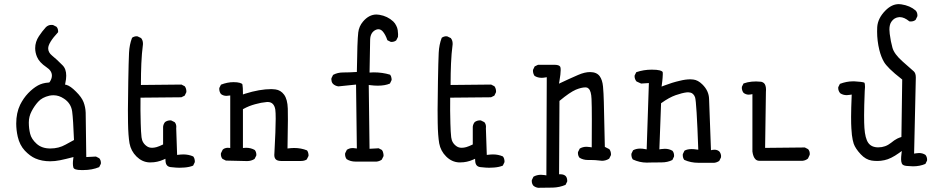

<svg xmlns="http://www.w3.org/2000/svg" viewBox="-20 -790 4540 930"><path d="M384.3 33.7Q425.8 33.7 460.4 19.5L468.3 3.9Q468.8 2 468.8 -0.2Q468.8 -2.4 468.5 -5.4Q468.3 -8.3 467.3 -11.7Q465.3 -18.1 460.9 -23.4L444.8 -31.7L397.9 -29.3Q396 -217.8 395 -244.6Q394 -271 384.8 -295.2Q375.5 -319.3 348.1 -346.2Q321.3 -373.5 301.8 -378.9L294.9 -380.4L296.4 -387.2Q300.8 -407.2 300.8 -423.3Q300.8 -456.5 282.7 -474.1Q253.9 -503.4 231.9 -521Q213.4 -536.1 213.4 -555.7Q213.4 -582.5 261.2 -633.8Q261.7 -635.7 261.7 -639.6Q261.7 -643.6 260 -649.2Q258.3 -654.8 253.9 -660.2L236.8 -668.9Q233.4 -669.4 228.5 -669.4Q214.4 -669.4 202.6 -658.7Q183.6 -637.7 168.5 -614.7Q150.4 -587.4 150.4 -556.6Q150.4 -535.6 159.2 -514.6Q169.9 -488.3 205.1 -464.4Q231.4 -447.3 231.4 -423.8Q231.4 -409.2 221.2 -393.6L218.8 -390.6L215.3 -390.1Q185.5 -388.2 163.6 -376Q139.2 -362.3 116.5 -338.6Q93.8 -314.9 77.6 -282.7Q58.6 -243.2 58.6 -191.4Q58.6 -160.2 65.9 -127.9Q75.2 -87.4 100.1 -60.5Q125.5 -33.7 151.4 -22.5Q183.1 -8.8 223.1 -8.8Q246.1 -8.8 271.2 -13.9Q296.4 -19 335.9 -29.3L334.5 -18.6Q333 -8.3 333 2Q333 12.2 335.4 21.5Q339.4 33.7 374 33.7H374.5Q379.4 33.7 384.3 33.7ZM133.3 -251.5Q146.5 -276.9 164.6 -296.9Q183.6 -318.4 219.7 -326.7Q229.5 -328.6 239.3 -328.6Q265.6 -328.6 290 -312Q324.2 -289.6 329.6 -249.5Q334.5 -212.4 338.4 -111.8L297.4 -89.4Q264.6 -70.8 223.6 -70.8Q182.6 -70.8 157.5 -93.5Q132.3 -116.2 126 -142.1Q119.6 -168 119.6 -196.8Q119.6 -225.6 133.3 -251.5Z M813 20Q834.5 22.5 849.1 22.5Q863.8 22.5 873 21.5Q898.4 19.5 915.5 12.2L923.3 -3.9Q923.8 -5.9 923.8 -10Q923.8 -14.2 922.1 -20.3Q920.4 -26.4 916 -32.2Q894 -42 867.7 -42Q856.9 -42 837.9 -39.6L833.5 -168.9L834 -175.3Q834 -189 826.2 -198.2L809.6 -206.5Q807.6 -207 805.7 -207Q790.5 -207 779.3 -198.7Q771.5 -189 770 -176.3V-90.3Q750 -80.6 738.3 -77.4Q726.6 -74.2 716.8 -74.2Q702.6 -74.2 692.9 -80.6Q668.9 -96.2 665.5 -125Q662.6 -150.9 661.6 -191.9Q659.7 -253.9 660.6 -316.9L858.4 -318.8L874.5 -326.7L882.3 -342.8Q882.8 -344.7 882.8 -346.7Q882.8 -361.3 875 -372.1L858.9 -380.4L662.6 -378.4V-385.7Q662.6 -434.6 664.6 -482.2Q666.5 -529.8 672.4 -575.2Q672.4 -577.1 672.4 -579.6Q672.4 -594.2 663.6 -605.5L646.5 -613.8Q644.5 -614.3 640.4 -614.3Q636.2 -614.3 630.4 -612.5Q624.5 -610.8 619.6 -606.9Q606.9 -573.7 605 -534.2Q603 -493.2 601.3 -395.5Q599.6 -297.9 599.6 -257.1Q599.6 -216.3 600.1 -195.3Q601.1 -132.3 607.4 -95.7Q614.3 -58.6 641.1 -32Q668 -5.4 702.1 -3.4Q706.1 -3.4 710 -3.4Q741.7 -3.4 771.5 -16.6L781.2 -21L781.7 -10.3Q782.7 4.9 790 12.2Q797.4 19.5 812.5 20Z M1438.5 -10.3Q1454.6 -10.3 1465.8 -17.6L1474.1 -34.2Q1474.6 -36.1 1474.6 -38.8Q1474.6 -41.5 1473.6 -45.9Q1472.7 -54.2 1467.3 -61.5Q1438.5 -73.2 1404.8 -73.2Q1393.1 -73.2 1372.6 -70.8Q1374.5 -170.4 1374.5 -209Q1374.5 -247.6 1374 -263.7Q1372.6 -309.1 1356 -331.5Q1339.8 -353.5 1314 -356.9Q1303.2 -358.4 1294.9 -358.4Q1237.8 -358.4 1166.5 -335.9L1156.7 -332.5V-342.8Q1156.7 -365.7 1154.3 -380.4Q1153.8 -385.3 1141.6 -388.7Q1129.9 -392.1 1111.3 -392.1Q1081.5 -392.1 1050.3 -379.9L1042.5 -364.3Q1042 -362.3 1042 -360.4Q1042 -345.2 1050.3 -334.5Q1061.5 -325.7 1077.1 -325.7Q1081.5 -325.7 1095.2 -327.6V-73.2Q1084.5 -74.2 1083 -74.2Q1081.5 -74.2 1079.3 -74Q1077.1 -73.7 1074.2 -73Q1071.3 -72.3 1068.4 -71.3Q1063 -69.3 1058.6 -64.9L1050.3 -47.9Q1049.8 -45.9 1049.8 -43.9Q1049.8 -29.8 1057.6 -20.5L1074.2 -12.2L1176.8 -9.8Q1196.8 -9.8 1212.9 -20L1221.2 -36.1Q1221.7 -38.1 1221.7 -40Q1221.7 -54.2 1213.9 -63.5Q1195.3 -74.2 1171.9 -74.2Q1168 -74.2 1156.7 -73.2V-261.2Q1173.8 -270.5 1187.5 -275.9Q1201.2 -281.2 1215.8 -285.2Q1244.6 -293.5 1272.9 -295.9Q1274.9 -295.9 1277.3 -295.9Q1292 -295.9 1301.3 -286.6Q1310.5 -277.3 1313.5 -259.3Q1315.4 -245.6 1315.4 -214.8Q1315.4 -163.1 1309.1 -47.4Q1308.6 -41.5 1308.6 -39.6Q1308.6 -25.4 1315.9 -18.1Q1323.2 -10.7 1340.8 -10.3Z M1837.4 -33.2Q1837.9 -35.6 1837.9 -38.6Q1837.9 -41.5 1836.9 -45.9Q1835.9 -55.2 1830.1 -63.5L1814 -71.8L1770 -69.3L1766.1 -378.4L1774.4 -377.4Q1793 -375 1809.6 -375Q1845.2 -375 1868.7 -385.3L1876.5 -401.4Q1877 -403.3 1877 -406Q1877 -408.7 1876 -412.6Q1875 -421.4 1869.6 -428.2Q1832.5 -439.5 1790 -439.5Q1784.2 -439.5 1770 -438.5Q1772 -572.3 1772.9 -599.1Q1774.4 -632.8 1799.3 -645Q1806.2 -648.4 1812.5 -648.4Q1824.2 -648.4 1833.5 -638.2Q1846.7 -623.5 1856.4 -595.2L1872.1 -587.4Q1874 -586.9 1876 -586.9Q1890.1 -586.9 1899.4 -594.7L1907.7 -611.3Q1908.2 -616.7 1908.2 -624.5Q1908.2 -632.3 1906.5 -643.8Q1904.8 -655.3 1899.4 -665.5Q1894 -677.2 1884.8 -686Q1856.9 -711.9 1817.9 -718.3Q1810.5 -719.7 1803.7 -719.7Q1767.1 -719.7 1738.3 -685.5Q1718.8 -662.6 1715.3 -632.8Q1710.4 -593.3 1708.5 -441.4Q1671.9 -439 1641.6 -439Q1614.7 -439 1593.3 -427.2L1585.4 -411.1Q1585 -409.2 1585 -404.8Q1585 -400.4 1586.7 -394.5Q1588.4 -388.7 1593.3 -383.3Q1604.5 -373.5 1619.1 -371.6L1704.6 -380.4L1708.5 -70.8Q1694.3 -72.8 1690.7 -72.8Q1687 -72.8 1682.4 -72.5Q1677.7 -72.3 1671.6 -70.1Q1665.5 -67.9 1660.2 -64.5L1651.9 -47.9Q1651.4 -45.4 1651.4 -43.5Q1651.4 -28.8 1659.2 -19Q1677.7 -7.3 1702.1 -7.3Q1705.1 -7.3 1709 -7.3H1804.2Q1817.9 -8.8 1829.1 -16.6Z M2313 20Q2334.5 22.5 2349.1 22.5Q2363.8 22.5 2373 21.5Q2398.4 19.5 2415.5 12.2L2423.3 -3.9Q2423.8 -5.9 2423.8 -10Q2423.8 -14.2 2422.1 -20.3Q2420.4 -26.4 2416 -32.2Q2394 -42 2367.7 -42Q2356.9 -42 2337.9 -39.6L2333.5 -168.9L2334 -175.3Q2334 -189 2326.2 -198.2L2309.6 -206.5Q2307.6 -207 2305.7 -207Q2290.5 -207 2279.3 -198.7Q2271.5 -189 2270 -176.3V-90.3Q2250 -80.6 2238.3 -77.4Q2226.6 -74.2 2216.8 -74.2Q2202.6 -74.2 2192.9 -80.6Q2168.9 -96.2 2165.5 -125Q2162.6 -150.9 2161.6 -191.9Q2159.7 -253.9 2160.6 -316.9L2358.4 -318.8L2374.5 -326.7L2382.3 -342.8Q2382.8 -344.7 2382.8 -346.7Q2382.8 -361.3 2375 -372.1L2358.9 -380.4L2162.6 -378.4V-385.7Q2162.6 -434.6 2164.6 -482.2Q2166.5 -529.8 2172.4 -575.2Q2172.4 -577.1 2172.4 -579.6Q2172.4 -594.2 2163.6 -605.5L2146.5 -613.8Q2144.5 -614.3 2140.4 -614.3Q2136.2 -614.3 2130.4 -612.5Q2124.5 -610.8 2119.6 -606.9Q2106.9 -573.7 2105 -534.2Q2103 -493.2 2101.3 -395.5Q2099.6 -297.9 2099.6 -257.1Q2099.6 -216.3 2100.1 -195.3Q2101.1 -132.3 2107.4 -95.7Q2114.3 -58.6 2141.1 -32Q2168 -5.4 2202.1 -3.4Q2206.1 -3.4 2210 -3.4Q2241.7 -3.4 2271.5 -16.6L2281.2 -21L2281.7 -10.3Q2282.7 4.9 2290 12.2Q2297.4 19.5 2312.5 20Z M2826.7 -15.1H2840.8Q2862.8 -15.1 2885.7 -12.2Q2891.1 -11.2 2896 -11.2Q2914.6 -11.2 2930.7 -21.5L2939 -38.1Q2939.5 -40 2939.5 -42Q2939.5 -56.6 2931.6 -67.4L2909.7 -78.6L2904.8 -296.4Q2903.8 -338.4 2900.9 -370.6Q2897.9 -402.8 2884.8 -420.9Q2870.1 -440.9 2837.9 -440.9Q2812 -440.9 2779.8 -426.8Q2741.2 -410.2 2687.5 -384.8L2689.9 -398.4Q2695.8 -432.1 2695.8 -450.7Q2695.8 -462.4 2693.8 -466.3Q2689 -475.6 2668 -476.1H2585.9L2569.8 -468.3L2562 -452.1Q2561.5 -450.2 2561.5 -448.2Q2561.5 -433.6 2569.3 -422.4Q2584.5 -413.1 2603.5 -413.1Q2611.3 -413.1 2619.6 -414.6L2628.4 -416L2626.5 59.6L2618.2 58.1Q2608.9 56.6 2600.6 56.6Q2580.1 56.6 2564 65.9L2556.2 82Q2555.7 84 2555.7 85.9Q2555.7 100.6 2564 109.9Q2573.7 117.7 2586.4 119.6Q2623 119.6 2658.2 118.7Q2690.4 117.7 2719.2 105.5L2727.1 89.8Q2727.5 87.9 2727.5 86.2Q2727.5 84.5 2727.3 82Q2727.1 79.6 2726.6 76.9Q2726.1 74.2 2725.1 71.3Q2723.1 65.9 2719.2 62Q2710 54.2 2695.3 54.2H2688L2689.9 -301.3Q2716.3 -323.2 2735.4 -336.2Q2754.4 -349.1 2769 -355.5Q2796.4 -366.7 2814.9 -366.7Q2816.4 -366.7 2818.4 -366.7Q2826.2 -366.2 2831.5 -360.4Q2843.8 -348.6 2845.2 -311Q2846.7 -278.8 2846.7 -211.4Q2846.7 -144 2846.2 -76.2L2837.4 -77.6Q2829.1 -79.1 2821.3 -79.1Q2802.7 -79.1 2788.1 -70.3L2779.8 -53.7Q2779.3 -51.8 2779.3 -49.8Q2779.3 -35.6 2787.1 -25.9Q2805.2 -15.1 2826.7 -15.1Z M3472.2 -27.3Q3472.7 -29.8 3472.7 -34.2Q3472.7 -38.6 3470.7 -44.7Q3468.8 -50.8 3464.4 -56.2Q3454.6 -64.9 3440.4 -64.9Q3436.5 -64.9 3431.6 -64L3423.8 -62.5Q3415.5 -272.5 3414.6 -310.5Q3413.6 -350.1 3382.3 -380.9Q3360.8 -402.3 3337.9 -404.8Q3331.1 -405.8 3323.7 -405.8Q3300.8 -405.8 3273.4 -398.9Q3236.3 -390.6 3195.8 -375L3184.6 -370.6Q3189 -402.8 3189.5 -413.6Q3190.4 -424.8 3190.4 -430.4Q3190.4 -436 3190.2 -438.7Q3189.9 -441.4 3188 -443.4Q3185.1 -446.3 3175.3 -449.2Q3162.6 -452.6 3136.7 -452.6Q3097.7 -452.6 3062 -440.4L3054.2 -424.8Q3053.7 -423.3 3053.7 -421.4Q3053.7 -406.7 3063 -395.5L3085.4 -385.3L3123 -387.7L3112.3 -66.4L3104 -67.9Q3091.8 -70.3 3081.1 -70.3Q3061 -70.3 3046.4 -62L3038.6 -45.9Q3038.1 -43.5 3038.1 -39.3Q3038.1 -35.2 3039.8 -29.1Q3041.5 -22.9 3045.4 -17.6Q3078.6 -2.4 3112.3 -2.4Q3114.3 -2.4 3134.3 -2.9Q3154.3 -3.4 3184.1 -3.4Q3213.9 -3.4 3236.8 -15.1L3244.6 -31.2Q3245.1 -33.7 3245.1 -35.6Q3245.1 -50.3 3237.3 -59.6Q3221.2 -69.3 3200.2 -69.3Q3191.9 -69.3 3182.6 -67.9L3173.8 -66.4L3182.1 -290L3185.1 -292Q3221.2 -317.9 3252.9 -329.1Q3284.7 -340.3 3308.1 -342.8Q3311 -342.8 3315.2 -342.8Q3319.3 -342.8 3325.7 -341.1Q3332 -339.4 3337.6 -333.7Q3343.3 -328.1 3346.7 -318.8Q3354 -297.4 3362.3 -64.9L3353.5 -65.9Q3340.8 -67.9 3330.6 -67.9Q3308.6 -67.9 3295.4 -60.1L3287.6 -43.9Q3287.1 -41.5 3287.1 -39.6Q3287.1 -24.9 3294.4 -15.6Q3325.7 -1.5 3362.3 -1.5H3439.9Q3452.6 -2.9 3463.9 -10.7Z M3658.2 -11.2H3867.7Q3882.3 -12.7 3893.6 -22L3901.9 -40Q3902.3 -42 3902.3 -44.2Q3902.3 -46.4 3902.1 -49.3Q3901.9 -52.2 3900.9 -55.7Q3898.9 -62 3894.5 -67.4L3878.4 -75.7L3686 -73.7L3689.9 -345.2Q3690.4 -350.1 3690.4 -355Q3690.4 -377.4 3680.7 -387.2Q3675.3 -392.1 3667 -394Q3653.3 -395.5 3642.3 -395.5Q3631.3 -395.5 3621.1 -394.5Q3600.6 -392.6 3581.5 -385.7L3573.7 -370.1Q3573.2 -368.2 3573.2 -363.8Q3573.2 -359.4 3575 -353Q3576.7 -346.7 3581.5 -340.3Q3592.8 -331.5 3606.9 -331.5Q3611.3 -331.5 3616.2 -332.5L3624.5 -334V-56.2Q3627.9 -29.8 3639.2 -18.6Q3646.5 -11.2 3658.2 -11.2Z M4402.3 15.6Q4435.5 15.6 4462.4 3.9L4470.2 -11.7Q4470.7 -13.7 4470.7 -15.6Q4470.7 -29.8 4462.9 -39.6Q4449.2 -48.8 4431.6 -48.8Q4424.3 -48.8 4416.5 -47.4L4407.7 -45.9L4416 -414.6Q4416 -435.5 4406.2 -444.3Q4392.6 -456.5 4352.5 -491.7Q4311 -528.3 4302.7 -559.1Q4294.4 -588.4 4289.6 -626Q4288.1 -637.2 4288.1 -647Q4288.1 -671.4 4297.9 -685.1Q4311.5 -705.1 4335.4 -707Q4336.9 -707 4338.9 -707Q4359.9 -707 4384.8 -686.5Q4388.7 -686 4391.6 -686Q4405.3 -686 4415 -693.8L4423.3 -710.9Q4423.8 -712.9 4423.8 -714.8Q4423.8 -729.5 4415.5 -738.8Q4388.2 -762.7 4345.7 -769Q4339.4 -770 4333.5 -770Q4299.3 -770 4268.6 -738.8Q4231.9 -701.7 4229 -658.7Q4228.5 -647.9 4228.5 -637.2Q4228.5 -592.3 4239.3 -547.9Q4248 -513.2 4262.2 -489.3Q4270 -476.1 4290 -456.1Q4310.1 -436 4350.1 -404.8L4346.2 -126.5Q4334 -122.6 4326.2 -118.7Q4311.5 -111.3 4295.9 -98.1Q4268.6 -76.2 4234.4 -76.2Q4201.2 -76.2 4185.8 -97.9Q4170.4 -119.6 4167 -170.4Q4165.5 -190.9 4165.5 -231.7Q4165.5 -272.5 4168.5 -348.1Q4168.5 -348.1 4168.5 -348.6Q4169.9 -360.8 4169.9 -368.7Q4169.9 -386.2 4166.5 -389.6Q4166 -390.1 4166 -390.1Q4154.8 -394 4118.7 -396Q4114.7 -396 4110.8 -396Q4080.6 -396 4048.3 -383.8L4040.5 -368.2Q4040 -366.7 4040 -364.7Q4040 -349.6 4049.8 -338.4Q4063.5 -329.1 4081.5 -329.1Q4088.4 -329.1 4096.2 -330.6L4105.5 -332Q4102.5 -261.7 4102.5 -224.6Q4102.5 -187.5 4103.8 -168.9Q4105 -150.4 4106.4 -136.2Q4109.9 -109.4 4115.2 -93.8Q4123.5 -70.3 4148.9 -43Q4173.3 -16.6 4202.6 -12.2Q4215.3 -10.3 4230.7 -10.3Q4246.1 -10.3 4264.2 -14.2Q4294.9 -20.5 4334.5 -48.8L4348.1 -58.6L4346.2 -42Q4344.7 -30.3 4344.7 -18.6Q4344.7 -6.8 4348.1 1.5L4351.1 6.3Q4358.4 13.7 4378.4 14.2Q4391.1 15.6 4402.3 15.6Z"/></svg>

Font: Bakudai
Style: ExtraLight
Weight: 200
Version: Version 1.48